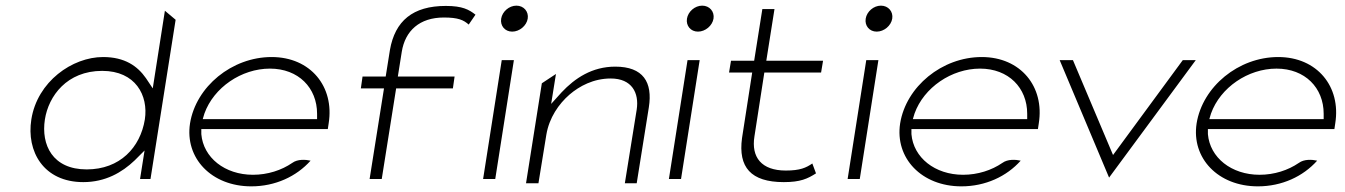

<svg xmlns="http://www.w3.org/2000/svg" viewBox="-20 -664 4762 680"><path d="M91 -241C73 -128 134 -19 275 -19C353 -19 412 -53 457 -96L492 -131L476 -30H513L602 -594L564 -626L521 -351L497 -387C467 -430 422 -462 345 -462C236 -462 112 -375 91 -241ZM139 -241C152 -324 217 -413 342 -413C460 -413 506 -326 493 -241C477 -142 405 -64 287 -64C166 -64 125 -151 139 -241Z M653 -227C634 -104 729 -4 870 -4C955 -4 1030 -39 1080 -95C1062 -99 1034 -101 1015 -87C977 -61 928 -45 876 -45C776 -45 700 -106 693 -189V-207H1141L1144 -227C1165 -357 1080 -462 942 -462C801 -462 674 -357 653 -227ZM698 -242 704 -262C737 -354 835 -421 936 -421C1037 -421 1103 -353 1103 -261V-242Z M1258 -351H1340L1289 -30H1332L1383 -351H1584L1590 -393H1389L1403 -481C1415 -555 1466 -602 1552 -602C1603 -602 1622 -593 1640 -577L1664 -612C1641 -630 1618 -643 1559 -643C1442 -643 1379 -590 1361 -487L1346 -393H1264Z M1755 -598C1751 -573 1768 -552 1794 -552C1820 -552 1845 -573 1849 -598C1853 -623 1835 -644 1809 -644C1783 -644 1759 -623 1755 -598ZM1691 -30H1734L1800 -451H1757Z M1843 -15H1887L1915 -187C1925 -247 1959 -296 1997 -329C2032 -359 2082 -386 2143 -386C2218 -386 2244 -335 2235 -276L2193 -15H2235L2278 -284C2292 -373 2258 -428 2159 -428C2077 -428 2016 -387 1969 -337L1932 -296L1949 -402L1899 -369Z M2413 -598C2409 -573 2426 -552 2452 -552C2478 -552 2503 -573 2507 -598C2511 -623 2493 -644 2467 -644C2441 -644 2417 -623 2413 -598ZM2349 -30H2392L2458 -451H2415Z M2562 -407H2644L2608 -175C2594 -72 2639 -19 2756 -19C2815 -19 2840 -31 2870 -50L2857 -85C2835 -70 2814 -60 2763 -60C2677 -60 2640 -107 2652 -181L2687 -407H2888L2895 -449H2694L2723 -632H2680L2651 -449H2569Z M3046 -598C3042 -573 3059 -552 3085 -552C3111 -552 3136 -573 3140 -598C3144 -623 3126 -644 3100 -644C3074 -644 3050 -623 3046 -598ZM2982 -30H3025L3091 -451H3048Z M3168 -227C3149 -104 3244 -4 3385 -4C3470 -4 3545 -39 3595 -95C3577 -99 3549 -101 3530 -87C3492 -61 3443 -45 3391 -45C3291 -45 3215 -106 3208 -189V-207H3656L3659 -227C3680 -357 3595 -462 3457 -462C3316 -462 3189 -357 3168 -227ZM3213 -242 3219 -262C3252 -354 3350 -421 3451 -421C3552 -421 3618 -353 3618 -261V-242Z M3733 -451 3908 -35 4215 -451H4169L3922 -115L3780 -451Z M4218 -227C4199 -104 4294 -4 4435 -4C4520 -4 4595 -39 4645 -95C4627 -99 4599 -101 4580 -87C4542 -61 4493 -45 4441 -45C4341 -45 4265 -106 4258 -189V-207H4706L4709 -227C4730 -357 4645 -462 4507 -462C4366 -462 4239 -357 4218 -227ZM4263 -242 4269 -262C4302 -354 4400 -421 4501 -421C4602 -421 4668 -353 4668 -261V-242Z"/></svg>

Font: Charger Sport
Style: HLExtObl
Weight: 100
Designer: Jasper
Foundry: Cannot Into Space Fonts
Version: Version 1.1